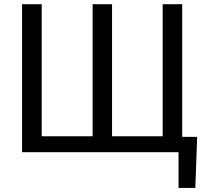

<svg xmlns="http://www.w3.org/2000/svg" viewBox="-20 -731 1009 922"><path d="M180.2 -710.9H85.9V0H837.4V171.4H918L926.8 -73.7H855V-710.9H761.2V-76.7H518.1V-710.9H424.8V-76.7H180.2Z"/></svg>

Font: Roboto1
Style: rg
Weight: 400
Designer: Google
Version: Version 2.137; 2017